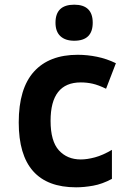

<svg xmlns="http://www.w3.org/2000/svg" viewBox="-20 -790 570 820"><path d="M305 10Q60 10 60 -267Q60 -412 125 -484Q190 -556 312 -556Q353 -556 394.5 -547.5Q436 -539 475 -520L433 -411Q400 -427 375.5 -432.5Q351 -438 325 -438Q196 -438 196 -274Q196 -187 231.5 -148Q267 -109 325 -109Q352 -109 385.5 -118Q419 -127 458 -150V-26Q417 -4 378 3Q339 10 305 10ZM297 -616Q259 -616 238 -635.5Q217 -655 217 -693Q217 -770 297 -770Q376 -770 376 -693Q376 -616 297 -616Z"/></svg>

Font: Noto Sans Mono Condensed
Style: Bold
Weight: 700
Width: 3
Designer: Monotype Design Team
Foundry: Monotype Imaging Inc.
Version: Version 2.014